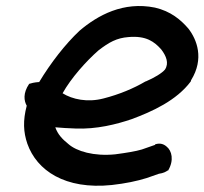

<svg xmlns="http://www.w3.org/2000/svg" viewBox="-20 -580 673 632"><path d="M76 -304C55 -273 59 -248 68 -232C55 -183 57 -145 70 -107C101 -19 194 45 348 29C393 24 431 16 463 6L503 -8C518 -10 527 -15 532 -19L533 -18C554 -53 545 -84 529 -97C519 -106 507 -110 491 -105L490 -103L447 -88C427 -82 397 -77 359 -72C289 -65 232 -82 205 -106C185 -122 170 -138 162 -161C181 -159 204 -158 228 -157C298 -154 364 -171 414 -188C481 -213 561 -249 608 -312L609 -316C653 -387 628 -450 600 -486C575 -515 542 -543 490 -555C386 -576 302 -530 242 -479C195 -435 147 -373 109 -310C93 -309 82 -306 76 -304ZM186 -273C214 -323 263 -378 304 -414C339 -441 364 -455 403 -458C461 -463 488 -443 511 -417C527 -396 537 -372 523 -351C513 -339 488 -324 460 -312H459C420 -289 372 -269 321 -256C268 -242 218 -253 186 -273Z"/></svg>

Font: Stray Cat
Style: ExBlkObl
Weight: 1000
Version: Version 1.0